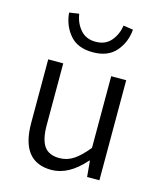

<svg xmlns="http://www.w3.org/2000/svg" viewBox="-121 -900 844 1001"><g transform="rotate(15 301.0 -400.0)"><path d="M251 12.7Q86.9 12.7 86.9 -197.3V-540H168V-207Q168 -128.9 193.4 -93.3Q218.8 -57.6 275.4 -57.6Q316.4 -57.6 351.1 -80.1Q385.7 -102.5 426.8 -153.3V-540H507.8V0H441.4L433.6 -85.9H430.7Q344.7 12.7 251 12.7ZM128.9 -803.7 181.6 -811.5Q188.5 -762.7 218.8 -727.5Q249 -692.4 300.8 -692.4Q353.5 -692.4 383.3 -727.1Q413.1 -761.7 420.9 -811.5L473.6 -803.7Q467.8 -734.4 425.3 -685.1Q382.8 -635.7 300.8 -635.7Q218.8 -635.7 176.8 -685.1Q134.8 -734.4 128.9 -803.7Z"/></g></svg>

Font: Gen Shin Gothic Normal
Style: Regular
Weight: 300
Designer: [Source Han Sans]
Ryoko NISHIZUKA  (kana & ideographs); Paul D. Hunt (Latin, Greek & Cyrillic); Wenlong ZHANG  (bopomofo
Version: Version 1.002.20150607